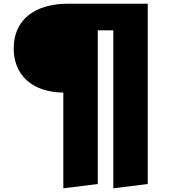

<svg xmlns="http://www.w3.org/2000/svg" viewBox="-20 -772 926 1037"><path d="M349 -752C160 -752 54 -659 54 -511C54 -372 147 -274 322 -272V245L508 222V-608H592V245L778 222V-752Z"/></svg>

Font: Glow Sans SC Normal Heavy
Style: Regular
Weight: 900
Designer: Ryoko NISHIZUKA (kana, bopomofo & ideographs); Paul D. Hunt (Latin, Greek & Cyrillic); Sandoll Communications, Soo-young
Version: Version 0.93